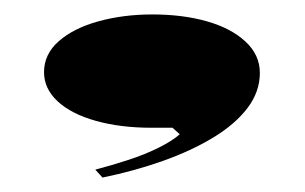

<svg xmlns="http://www.w3.org/2000/svg" viewBox="-20 -162 422 266"><path d="M122 84 112 73Q135 67 158 59.5Q181 52 200 42.5Q219 33 229 24L219 15H190Q147 15 113 5.5Q79 -4 60 -21.5Q41 -39 41 -62Q41 -87 61.5 -105Q82 -123 116.5 -132.5Q151 -142 191 -142Q233 -142 266.5 -132.5Q300 -123 320 -104.5Q340 -86 340 -61Q340 -35 323 -12.5Q306 10 275.5 28.5Q245 47 205.5 61Q166 75 122 84Z"/></svg>

Font: Kalnia Expanded
Style: Regular
Weight: 400
Width: 7
Designer: Frida Medrano
Foundry: Frida Medrano
Version: Version 1.105